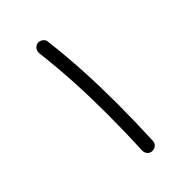

<svg xmlns="http://www.w3.org/2000/svg" viewBox="33 -456 468 468"><g transform="rotate(45 267.0 -222.0)"><path d="M75.2 -213.4C76.7 -203.6 85.4 -197.3 94.7 -197.8C170.9 -207 243.7 -210.4 316.4 -210.4C356.9 -210.4 397.9 -209.5 439.9 -207.5C450.2 -207 459 -214.4 459 -224.1C459.5 -234.4 451.7 -242.7 441.9 -242.7C399.9 -244.6 357.9 -245.6 316.4 -245.6C241.7 -245.6 168.5 -242.2 90.8 -232.9C81.1 -232.4 74.7 -222.7 75.2 -213.4Z"/></g></svg>

Font: Mikhak ExtraLight
Style: Regular
Weight: 200
Designer: Amin Abedi
Version: Version 3.2